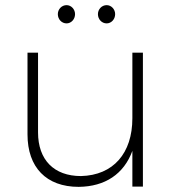

<svg xmlns="http://www.w3.org/2000/svg" viewBox="-20 -726 681 747"><path d="M239 -635C257 -635 272 -651 272 -671C272 -690 257 -706 239 -706C220 -706 205 -690 205 -671C205 -651 220 -635 239 -635ZM395 -635C413 -635 428 -651 428 -671C428 -690 413 -706 395 -706C376 -706 361 -690 361 -671C361 -651 376 -635 395 -635ZM495 -521V-266C495 -130 421 -44 295 -41C190 -41 128 -104 128 -211V-521H87V-203C87 -75 160 1 286 1C389 0 462 -49 495 -139V0H536V-521Z"/></svg>

Font: Montserrat ExtraLight
Style: Regular
Weight: 250
Designer: Julieta Ulanovsky
Foundry: Julieta Ulanovsky
Version: Version 4.000